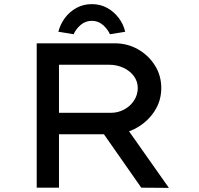

<svg xmlns="http://www.w3.org/2000/svg" viewBox="-20 -910 963 931"><path d="M158 0V-700H536Q598 -700 649 -671Q700 -642 731 -593Q762 -544 762 -483Q762 -421 729 -370.5Q696 -320 641.5 -289.5Q587 -259 522 -259H266V0ZM665 0 444 -316 558 -341 799 1ZM266 -363H518Q553 -363 583 -379.5Q613 -396 630.5 -423.5Q648 -451 648 -483Q648 -515 629.5 -540.5Q611 -566 579 -581Q547 -596 510 -596H266ZM337 -744 263 -756Q272 -792 294.5 -822.5Q317 -853 350.5 -871.5Q384 -890 425 -890Q467 -890 500 -871.5Q533 -853 556 -822.5Q579 -792 587 -756L513 -744Q502 -769 479 -789Q456 -809 425 -809Q394 -809 371 -789Q348 -769 337 -744Z"/></svg>

Font: Lexend Peta
Style: Regular
Weight: 400
Designer: Bonnie Shaver-Troup, Thomas Jockin
Foundry: Lexend
Version: Version 1.007